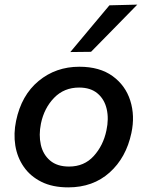

<svg xmlns="http://www.w3.org/2000/svg" viewBox="-20 -798 638 830"><path d="M275 12Q207 12 159 -12Q111 -36 82.8 -76.8Q54.5 -117.5 46.2 -169Q38 -220.5 49.5 -275.5Q72.5 -386.5 147 -448Q221.5 -509.5 323 -509.5Q411 -509.5 466.8 -469Q522.5 -428.5 543.2 -363Q564 -297.5 548 -223Q525.5 -116.5 453.8 -52.2Q382 12 275 12ZM278.5 -78Q344 -78 385.2 -123.5Q426.5 -169 440 -234Q451 -284.5 441.2 -326.8Q431.5 -369 401.5 -394.2Q371.5 -419.5 322 -419.5Q257 -419.5 214 -375.2Q171 -331 157 -264Q147 -214.5 156.5 -172.2Q166 -130 196.5 -104Q227 -78 278.5 -78ZM284 -573Q327 -624.5 368.8 -674.5Q410.5 -724.5 453 -775L573.5 -778Q522.5 -725.5 472.5 -674.8Q422.5 -624 373.5 -574Z"/></svg>

Font: Commissioner Medium
Style: Italic
Weight: 500
Italic angle: -12°
Designer: Kostas Bartsokas
Foundry: Kostas Bartsokas
Version: Version 1.000; ttfautohint (v1.8.3)